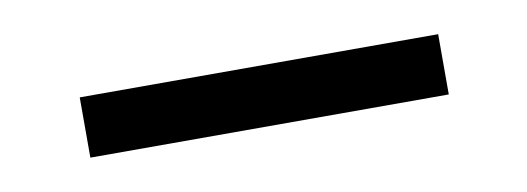

<svg xmlns="http://www.w3.org/2000/svg" viewBox="-25 -761 500 182"><g transform="rotate(-10 225.0 -670.0)"><path d="M53 -641V-699H398V-641Z"/></g></svg>

Font: Iosevka Aile Light
Style: Regular
Weight: 300
Designer: Belleve Invis
Foundry: Belleve Invis
Version: Version 27.3.5; ttfautohint (v1.8.4)